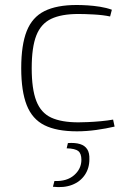

<svg xmlns="http://www.w3.org/2000/svg" viewBox="-20 -514 521 769"><path d="M287 -494Q307 -494 331 -492.5Q355 -491 380.5 -487Q406 -483 428 -475L421 -448Q393 -454 356 -456Q319 -458 294 -458Q226 -458 185 -438.5Q144 -419 125.5 -372Q107 -325 107 -241Q107 -157 125.5 -109.5Q144 -62 185 -43Q226 -24 294 -24Q308 -24 332 -25Q356 -26 383.5 -28.5Q411 -31 433 -35L439 -7Q405 1 365.5 6.5Q326 12 288 12Q207 12 158 -12.5Q109 -37 87 -93Q65 -149 65 -241Q65 -334 87 -389.5Q109 -445 158 -469.5Q207 -494 287 -494ZM252 59Q281 57 300.5 63Q320 69 329.5 84Q339 99 338 124Q338 160 319.5 187Q301 214 268.5 226.5Q236 239 192 234L198 211Q248 213 277 187.5Q306 162 306 126Q306 101 293.5 91Q281 81 247 80Z"/></svg>

Font: Exo 2 ExtraLight
Style: Regular
Weight: 250
Designer: Natanael Gama
Foundry: Natanael Gama
Version: Version 2.010